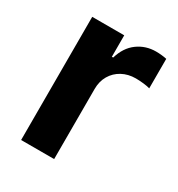

<svg xmlns="http://www.w3.org/2000/svg" viewBox="-138 -645 684 737"><g transform="rotate(30 203.5 -276.5)"><path d="M62.4 0V-545.9H204.3V-450.8H210.2Q225 -501.3 260.4 -527.2Q295.8 -553.2 341.7 -553.2Q353.1 -553.2 366.1 -551.9Q379.2 -550.6 389.1 -548.3V-417.5Q379.4 -420.8 360.7 -422.9Q342.1 -425 325.8 -425Q292.3 -425 265.6 -410.5Q239 -396 223.9 -370.3Q208.8 -344.6 208.8 -310.7V0Z"/></g></svg>

Font: Adwaita Sans
Style: Regular
Weight: 400
Designer: Rasmus Andersson
Foundry: rsms
Version: Version 4.001;git-9221beed3